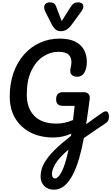

<svg xmlns="http://www.w3.org/2000/svg" viewBox="-20 -1181 960 1656"><path d="M440 5Q328 5 243 -38.5Q158 -82 111 -161.5Q64 -241 64 -348Q64 -461 96.5 -553Q129 -645 187.5 -711Q246 -777 324.5 -812.5Q403 -848 495 -848Q577 -848 628.5 -822Q680 -796 704.5 -751Q729 -706 729 -649Q729 -592 708 -555.5Q687 -519 646 -519Q619 -519 602.5 -532Q586 -545 586 -568Q586 -585 591 -604.5Q596 -624 596 -646Q596 -685 572 -709.5Q548 -734 485 -734Q414 -734 351.5 -693Q289 -652 250 -570Q211 -488 211 -366Q211 -248 276 -181.5Q341 -115 466 -115Q504 -115 539.5 -123Q575 -131 610 -146Q614 -184 617.5 -214Q621 -244 624 -268H522Q495 -268 479.5 -281Q464 -294 464 -326Q464 -354 479 -370Q494 -386 519 -386H706Q726 -386 741.5 -372.5Q757 -359 754 -330Q751 -300 743.5 -250Q736 -200 723 -109Q756 -134 792.5 -160Q829 -186 869 -213Q882 -221 892 -221Q906 -221 913 -208Q920 -195 920 -177Q920 -154 913 -141Q906 -128 891 -118Q842 -86 794.5 -53Q747 -20 703 10Q686 104 662.5 185Q639 266 607.5 326.5Q576 387 536 421Q496 455 445 455Q393 455 361.5 423Q330 391 330 341Q330 309 340.5 274Q351 239 379 197.5Q407 156 458.5 105.5Q510 55 592 -9Q593 -18 595 -28Q559 -13 521.5 -4Q484 5 440 5ZM428 319Q428 335 434 346.5Q440 358 456 358Q470 358 489.5 335.5Q509 313 530 259Q551 205 571 109Q490 178 459 230.5Q428 283 428 319ZM504 -912Q476 -912 457.5 -928.5Q439 -945 421 -981L371 -1080Q361 -1100 361 -1117Q361 -1140 376 -1150.5Q391 -1161 410 -1161Q430 -1161 443.5 -1153Q457 -1145 464 -1125L512 -999L590 -1122Q604 -1143 617.5 -1152Q631 -1161 655 -1161Q673 -1161 686 -1151.5Q699 -1142 699 -1125Q699 -1106 682 -1083L598 -968Q577 -940 555 -926Q533 -912 504 -912Z"/></svg>

Font: Pacifico
Style: Regular
Weight: 400
Designer: Vernon Adams
Foundry: Vernon Adams
Version: Version 3.010; ttfautohint (v1.8.4.7-5d5b)